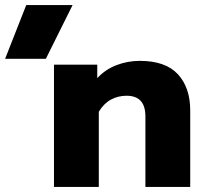

<svg xmlns="http://www.w3.org/2000/svg" viewBox="-67 -734 807 754"><path d="M36 -714H218L113 -503H-47ZM145 -480H315V-427Q346 -461 390 -478Q434 -495 482 -495Q583 -495 631.5 -442.5Q680 -390 680 -300V0H504V-277Q504 -358 430 -358Q396 -358 368 -342.5Q340 -327 321 -295V0H145Z"/></svg>

Font: Prompt
Style: Bold
Weight: 700
Designer: Katatrad Team
Foundry: CadsonDemak
Version: Version 1.000